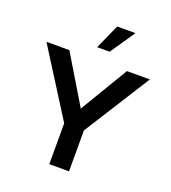

<svg xmlns="http://www.w3.org/2000/svg" viewBox="-158 -1010 1000 1125"><g transform="rotate(20 342.0 -447.0)"><path d="M280 0V-255L19 -668H162L342 -369L521 -668H664L403 -255V0ZM309 -740 378 -894H492L387 -740Z"/></g></svg>

Font: Gantari SemiBold
Style: Regular
Weight: 600
Designer: Anugrah Pasau
Foundry: Lafontype
Version: Version 1.000; ttfautohint (v1.8.3)